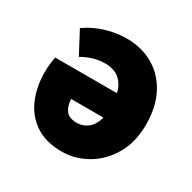

<svg xmlns="http://www.w3.org/2000/svg" viewBox="-123 -636 772 771"><g transform="rotate(30 263.0 -250.0)"><path d="M254 12Q180 12 131.5 -20.5Q83 -53 59.5 -108Q36 -163 36 -230Q36 -253 38.5 -273Q41 -293 43 -302H358L360 -190H182Q182 -162 196.5 -140Q211 -118 250 -118Q271 -118 291.5 -130Q312 -142 325 -170.5Q338 -199 336 -250Q334 -305 318 -333.5Q302 -362 279 -372Q256 -382 232 -382Q202 -382 176.5 -374.5Q151 -367 124 -352L70 -454Q111 -483 159 -497.5Q207 -512 256 -512Q324 -512 378 -481Q432 -450 463 -391.5Q494 -333 494 -250Q494 -169 459.5 -110Q425 -51 370 -19.5Q315 12 254 12Z"/></g></svg>

Font: Source Sans 3 Black
Style: Regular
Weight: 900
Designer: Paul D. Hunt
Foundry: Adobe
Version: Version 3.046;hotconv 1.0.118;makeotfexe 2.5.65603